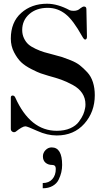

<svg xmlns="http://www.w3.org/2000/svg" viewBox="-20 -713 562 1029"><path d="M284 13Q233 13 179.5 -11.5Q126 -36 116 -36Q100 -36 64 -7Q55 -2 46.5 -7Q38 -12 38 -22V-190Q38 -201 48 -201Q57 -201 62 -190Q142 -12 284 -12Q326 -12 356.5 -25.5Q387 -39 403 -61Q419 -83 426 -99.5Q433 -116 436 -133Q438 -141 438 -154Q438 -187 420.5 -213.5Q403 -240 369.5 -258Q336 -276 308 -286Q280 -296 239 -307Q213 -315 198 -320Q183 -325 148.5 -342.5Q114 -360 93.5 -379.5Q73 -399 55.5 -432.5Q38 -466 38 -506Q38 -594 93.5 -643.5Q149 -693 232 -693Q289 -693 354 -658Q362 -655 375 -655Q397 -655 410 -668Q423 -678 430 -678Q443 -678 443 -664L446 -517Q446 -501 436 -501Q430 -501 420 -519Q372 -605 333 -636Q290 -671 236 -671Q175 -671 137 -637.5Q99 -604 99 -552Q99 -528 108.5 -508Q118 -488 132 -475.5Q146 -463 170.5 -451.5Q195 -440 216.5 -433.5Q238 -427 270 -419Q298 -412 313.5 -407Q329 -402 359 -390Q389 -378 408 -363Q427 -348 447.5 -326Q468 -304 478 -272.5Q488 -241 488 -203Q488 -113 432 -50Q376 13 284 13ZM209 296V268Q242 268 260.5 247Q279 226 279 192Q279 171 260 171Q238 171 224 159Q210 147 210 125Q210 106 224 91.5Q238 77 257 77Q313 77 313 171Q313 191 308.5 210.5Q304 230 294 250.5Q284 271 262 283.5Q240 296 209 296Z"/></svg>

Font: HK Venetian
Style: Regular
Weight: 400
Designer: Alfredo Marco Pradil
Foundry: Alfredo Marco Pradil
Version: Version 1.000;PS 001.000;hotconv 1.0.88;makeotf.lib2.5.64775